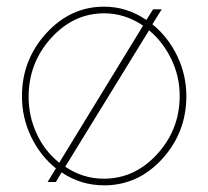

<svg xmlns="http://www.w3.org/2000/svg" viewBox="-20 -547 626 577"><path d="M148 0H123L148 -41Q101 -79 73.5 -136Q46 -193 46 -258Q46 -367 119 -447Q192 -527 293 -527Q361 -527 420 -487L440 -519H466L438 -474Q485 -436 512.5 -379Q540 -322 540 -258Q540 -149 467.5 -69.5Q395 10 293 10Q223 10 165 -29ZM66 -256Q66 -197 90.5 -144.5Q115 -92 158 -58L410 -470Q355 -507 293 -507Q201 -507 133.5 -432.5Q66 -358 66 -256ZM292 -10Q385 -10 452.5 -84Q520 -158 520 -259Q520 -317 495 -369Q470 -421 428 -456L176 -46Q229 -10 292 -10Z"/></svg>

Font: Raleway
Style: Thin
Weight: 100
Designer: Matt McInerney, Pablo Impallari, Rodrigo Fuenzalida
Foundry: Matt McInerney, Pablo Impallari, Rodrigo Fuenzalida
Version: Version 3.000